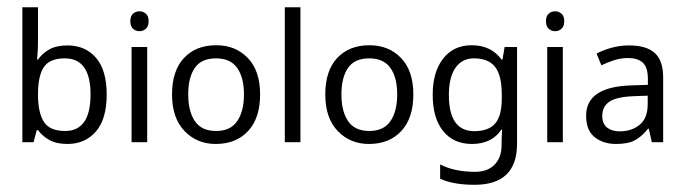

<svg xmlns="http://www.w3.org/2000/svg" viewBox="-20 -391 1883 528"><path d="M84.5 -280.8Q84.5 -264.2 83.7 -249.8Q83 -235.4 82 -227.1H84.5Q95.7 -243.7 115.2 -254.9Q134.8 -266.1 165.5 -266.1Q214.4 -266.1 243.9 -232.2Q273.4 -198.2 273.4 -130.9Q273.4 -63.5 243.7 -29.3Q213.9 4.9 165.5 4.9Q134.8 4.9 115.2 -6.3Q95.7 -17.6 84.5 -33.2H81.1L72.3 0H41.5V-371.1H84.5ZM158.2 -230.5Q116.7 -230.5 100.6 -206.5Q84.5 -182.6 84.5 -132.3V-130.4Q84.5 -82 100.3 -56.4Q116.2 -30.8 159.2 -30.8Q229 -30.8 229 -131.3Q229 -230.5 158.2 -230.5Z M363.8 -359.9Q373.5 -359.9 381.1 -353.3Q388.7 -346.7 388.7 -332.5Q388.7 -318.8 381.1 -312Q373.5 -305.2 363.8 -305.2Q353 -305.2 345.7 -312Q338.4 -318.8 338.4 -332.5Q338.4 -346.7 345.7 -353.3Q353 -359.9 363.8 -359.9ZM384.8 -261.7V0H341.8V-261.7Z M695.3 -131.3Q695.3 -66.4 662.4 -30.8Q629.4 4.9 573.2 4.9Q521.5 4.9 487.3 -30.8Q453.1 -66.4 453.1 -131.3Q453.1 -196.3 485.8 -231.4Q518.6 -266.6 574.7 -266.6Q627.9 -266.6 661.6 -231.4Q695.3 -196.3 695.3 -131.3ZM497.6 -131.3Q497.6 -85 515.9 -57.9Q534.2 -30.8 574.2 -30.8Q613.8 -30.8 632.3 -57.9Q650.9 -85 650.9 -131.3Q650.9 -177.7 632.3 -204.1Q613.8 -230.5 573.7 -230.5Q533.7 -230.5 515.6 -204.1Q497.6 -177.7 497.6 -131.3Z M806.2 0H763.2V-371.1H806.2Z M1116.7 -131.3Q1116.7 -66.4 1083.7 -30.8Q1050.8 4.9 994.6 4.9Q942.9 4.9 908.7 -30.8Q874.5 -66.4 874.5 -131.3Q874.5 -196.3 907.2 -231.4Q939.9 -266.6 996.1 -266.6Q1049.3 -266.6 1083 -231.4Q1116.7 -196.3 1116.7 -131.3ZM918.9 -131.3Q918.9 -85 937.3 -57.9Q955.6 -30.8 995.6 -30.8Q1035.2 -30.8 1053.7 -57.9Q1072.3 -85 1072.3 -131.3Q1072.3 -177.7 1053.7 -204.1Q1035.2 -230.5 995.1 -230.5Q955.1 -230.5 937 -204.1Q918.9 -177.7 918.9 -131.3Z M1277.3 -266.6Q1330.6 -266.6 1359.4 -227.1H1361.8L1367.7 -261.7H1401.9V4.4Q1401.9 117.2 1284.7 117.2Q1227.1 117.2 1190.4 100.6V61Q1229 81.5 1287.1 81.5Q1320.8 81.5 1340.1 61.8Q1359.4 42 1359.4 7.8V-2.4Q1359.4 -8.3 1359.9 -19.3Q1360.4 -30.3 1360.8 -34.7H1358.9Q1332.5 4.9 1277.8 4.9Q1227.1 4.9 1198.5 -30.8Q1169.9 -66.4 1169.9 -130.4Q1169.9 -192.9 1198.5 -229.7Q1227.1 -266.6 1277.3 -266.6ZM1283.2 -230.5Q1250.5 -230.5 1232.4 -204.3Q1214.4 -178.2 1214.4 -129.9Q1214.4 -30.3 1284.2 -30.3Q1323.7 -30.3 1341.8 -51.5Q1359.9 -72.8 1359.9 -120.1V-130.4Q1359.9 -184.1 1341.3 -207.3Q1322.8 -230.5 1283.2 -230.5Z M1506.8 -359.9Q1516.6 -359.9 1524.2 -353.3Q1531.7 -346.7 1531.7 -332.5Q1531.7 -318.8 1524.2 -312Q1516.6 -305.2 1506.8 -305.2Q1496.1 -305.2 1488.8 -312Q1481.4 -318.8 1481.4 -332.5Q1481.4 -346.7 1488.8 -353.3Q1496.1 -359.9 1506.8 -359.9ZM1527.8 -261.7V0H1484.9V-261.7Z M1710 -266.1Q1757.8 -266.1 1780.8 -245.1Q1803.7 -224.1 1803.7 -178.2V0H1772.5L1764.2 -37.1H1762.2Q1745.1 -15.6 1726.3 -5.4Q1707.5 4.9 1674.3 4.9Q1638.7 4.9 1615.2 -13.9Q1591.8 -32.7 1591.8 -72.8Q1591.8 -152.8 1717.3 -156.2L1761.7 -157.7V-173.3Q1761.7 -206.1 1747.6 -218.8Q1733.4 -231.4 1707.5 -231.4Q1687 -231.4 1668.5 -225.3Q1649.9 -219.2 1633.8 -211.4L1620.6 -243.7Q1637.7 -252.9 1661.1 -259.5Q1684.6 -266.1 1710 -266.1ZM1722.7 -126.5Q1673.8 -124.5 1655 -110.8Q1636.2 -97.2 1636.2 -72.3Q1636.2 -50.3 1649.7 -40Q1663.1 -29.8 1684.1 -29.8Q1717.3 -29.8 1739.3 -48.1Q1761.2 -66.4 1761.2 -104.5V-127.9Z"/></svg>

Font: NotoSansOldHungarianUI
Style: Regular
Weight: 400
Designer: Monotype Design Team
Foundry: Monotype Imaging Inc.
Version: Version 1001.000; ttfautohint (v1.8.4.7-5d5b)